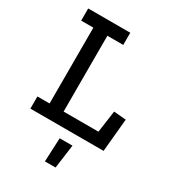

<svg xmlns="http://www.w3.org/2000/svg" viewBox="-207 -756 962 1079"><g transform="rotate(30 274.0 -217.0)"><path d="M329 216H260L267 62H350ZM41 0V-79H120V-571H41V-650H314V-571H211V-79H437L457 -221L536 -214L516 0Z"/></g></svg>

Font: Zilla Slab Medium
Style: Regular
Weight: 500
Designer: Typotheque.com
Foundry: Typotheque type foundry
Version: Version 1.1; 2017